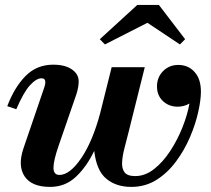

<svg xmlns="http://www.w3.org/2000/svg" viewBox="-20 -724 828 754"><path d="M559 -634.5 392 -549.5 372 -570 519 -704.5H604L707 -570L686.5 -549.5ZM210.5 -152.5Q190 -93.5 190 -65.2Q190 -37 213.5 -37Q254 -37 298.8 -102.5Q343.5 -168 373.5 -280L418.5 -460H548.5L485 -205.5Q477 -174 469 -143.2Q461 -112.5 459.5 -87.5Q458 -62.5 469 -47.5Q480 -32.5 511 -32.5Q550 -32.5 585.2 -60.2Q620.5 -88 649 -131.8Q677.5 -175.5 697 -225Q716.5 -274.5 724 -317.5Q703 -305 677.5 -305Q643.5 -305 620 -327Q596.5 -349 596.5 -384.5Q596.5 -420.5 620.5 -444.8Q644.5 -469 680 -469Q719.5 -469 744.2 -441.2Q769 -413.5 769 -364Q769 -331 758.2 -283.2Q747.5 -235.5 725.8 -184.8Q704 -134 671.2 -89.8Q638.5 -45.5 594.8 -17.8Q551 10 495.5 10Q436.5 10 397.8 -21.8Q359 -53.5 350 -131.5Q320.5 -69.5 278.2 -29.8Q236 10 177 10Q104.5 10 76.8 -31.2Q49 -72.5 72 -141L153.5 -379.5Q155 -384 156.5 -390.2Q158 -396.5 158 -401.5Q158 -416.5 143 -416.5Q122.5 -416.5 97.5 -389Q72.5 -361.5 44 -295L8.5 -307Q37 -382 80.8 -426Q124.5 -470 189 -470Q235.5 -470 262.2 -451.5Q289 -433 289 -404.5Q289 -393 286.5 -379.5Q284 -366 280.5 -355.5Z"/></svg>

Font: Bodoni* 06pt
Style: Bold Italic
Weight: 700
Italic angle: -13°
Version: Version 2.3